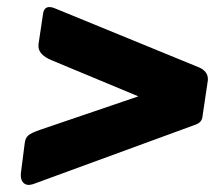

<svg xmlns="http://www.w3.org/2000/svg" viewBox="-20 -622 629 544"><path d="M39 -130C39 -128 39 -126 39 -124C39 -111 46 -98 62 -98C64 -98 68 -99 73 -100L529 -267C545 -272 553 -279 554 -294L569 -395C569 -396 569 -397 569 -398C569 -413 560 -424 544 -431L134 -599C129 -601 125 -602 120 -602C110 -602 104 -596 102 -583L89 -496C89 -494 89 -493 89 -491C89 -476 100 -462 127 -451L372 -349L93 -254C60 -242 53 -237 50 -216Z"/></svg>

Font: Libre Franklin ExtraBold
Style: Italic
Weight: 800
Italic angle: -8°
Designer: Pablo Impallari, Rodrigo Fuenzalida
Foundry: Impallari Type
Version: Version 1.002; ttfautohint (v1.5)